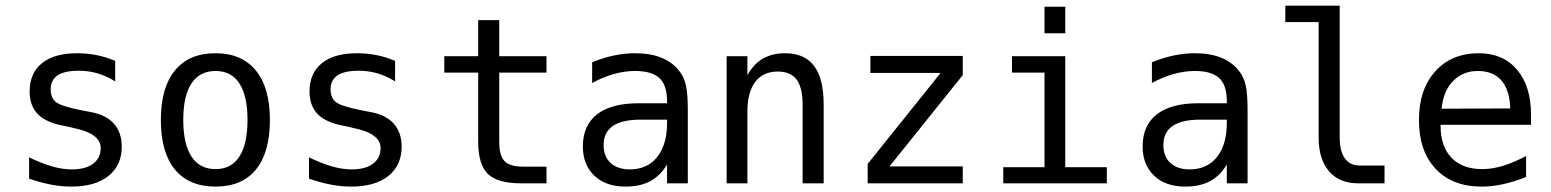

<svg xmlns="http://www.w3.org/2000/svg" viewBox="-20 -655 5540 686"><path d="M391.6 -437.5V-364.3Q360.4 -383.8 328.1 -393.1Q295.9 -402.3 261.7 -402.3Q210.9 -402.3 186 -385.7Q161.1 -369.1 161.1 -335.9Q161.1 -305.7 179.7 -290.5Q198.2 -275.4 272.5 -260.7L302.7 -254.9Q358.4 -245.1 386.7 -213.4Q415 -181.6 415 -130.9Q415 -64.5 367.7 -26.4Q320.3 11.7 234.4 11.7Q200.2 11.7 163.6 4.9Q127 -2 84 -16.6V-92.8Q126 -72.3 164.1 -61Q202.1 -49.8 236.3 -49.8Q286.1 -49.8 313 -70.3Q339.8 -90.8 339.8 -126Q339.8 -178.7 240.2 -198.2L237.3 -199.2L210 -205.1Q144.5 -216.8 115.2 -247.1Q85.9 -277.3 85.9 -328.1Q85.9 -393.6 129.9 -429.2Q173.8 -464.8 255.9 -464.8Q292 -464.8 325.7 -458Q359.4 -451.2 391.6 -437.5Z M750 -401.4Q693.4 -401.4 664.1 -356.9Q634.8 -312.5 634.8 -226.6Q634.8 -140.6 664.1 -95.7Q693.4 -50.8 750 -50.8Q806.6 -50.8 835.4 -95.7Q864.3 -140.6 864.3 -226.6Q864.3 -312.5 835.4 -356.9Q806.6 -401.4 750 -401.4ZM750 -464.8Q843.8 -464.8 894 -403.3Q944.3 -341.8 944.3 -226.6Q944.3 -110.4 894.5 -49.3Q844.7 11.7 750 11.7Q655.3 11.7 605 -49.3Q554.7 -110.4 554.7 -226.6Q554.7 -341.8 605 -403.3Q655.3 -464.8 750 -464.8Z M1391.6 -437.5V-364.3Q1360.4 -383.8 1328.1 -393.1Q1295.9 -402.3 1261.7 -402.3Q1210.9 -402.3 1186 -385.7Q1161.1 -369.1 1161.1 -335.9Q1161.1 -305.7 1179.7 -290.5Q1198.2 -275.4 1272.5 -260.7L1302.7 -254.9Q1358.4 -245.1 1386.7 -213.4Q1415 -181.6 1415 -130.9Q1415 -64.5 1367.7 -26.4Q1320.3 11.7 1234.4 11.7Q1200.2 11.7 1163.6 4.9Q1127 -2 1084 -16.6V-92.8Q1126 -72.3 1164.1 -61Q1202.1 -49.8 1236.3 -49.8Q1286.1 -49.8 1313 -70.3Q1339.8 -90.8 1339.8 -126Q1339.8 -178.7 1240.2 -198.2L1237.3 -199.2L1210 -205.1Q1144.5 -216.8 1115.2 -247.1Q1085.9 -277.3 1085.9 -328.1Q1085.9 -393.6 1129.9 -429.2Q1173.8 -464.8 1255.9 -464.8Q1292 -464.8 1325.7 -458Q1359.4 -451.2 1391.6 -437.5Z M1763.7 -583V-454.1H1932.6V-395.5H1763.7V-149.4Q1763.7 -98.6 1782.7 -79.1Q1801.8 -59.6 1848.6 -59.6H1932.6V0H1840.8Q1757.8 0 1723.1 -33.7Q1688.5 -67.4 1688.5 -149.4V-395.5H1567.4V-454.1H1688.5V-583Z M2268.6 -227.5Q2203.1 -227.5 2169.9 -205.1Q2136.7 -182.6 2136.7 -136.7Q2136.7 -95.7 2161.6 -72.8Q2186.5 -49.8 2230.5 -49.8Q2292 -49.8 2327.1 -92.8Q2362.3 -135.7 2363.3 -211.9V-227.5ZM2437.5 -258.8V0H2363.3V-67.4Q2338.9 -26.4 2302.7 -7.3Q2266.6 11.7 2214.8 11.7Q2144.5 11.7 2103.5 -27.3Q2062.5 -66.4 2062.5 -131.8Q2062.5 -207 2113.3 -246.6Q2164.1 -286.1 2262.7 -286.1H2363.3V-297.9Q2362.3 -352.5 2335 -377Q2307.6 -401.4 2249 -401.4Q2210.9 -401.4 2171.9 -390.1Q2132.8 -378.9 2095.7 -358.4V-432.6Q2136.7 -449.2 2174.8 -457Q2212.9 -464.8 2249 -464.8Q2304.7 -464.8 2344.7 -448.2Q2384.8 -431.6 2409.2 -398.4Q2424.8 -377.9 2431.2 -348.1Q2437.5 -318.4 2437.5 -258.8Z M2922.9 -281.2V0H2847.7V-281.2Q2847.7 -341.8 2826.2 -370.6Q2804.7 -399.4 2758.8 -399.4Q2707 -399.4 2678.7 -362.8Q2650.4 -326.2 2650.4 -255.9V0H2576.2V-454.1H2650.4V-385.7Q2670.9 -424.8 2704.6 -444.8Q2738.3 -464.8 2785.2 -464.8Q2854.5 -464.8 2888.7 -419.4Q2922.9 -374 2922.9 -281.2Z M3089.8 -455.1H3419.9V-386.7L3158.2 -60.5H3419.9V0H3080.1V-69.3L3340.8 -394.5H3089.8Z M3595.7 -454.1H3786.1V-57.6H3934.6V0H3564.5V-57.6H3711.9V-395.5H3595.7ZM3711.9 -630.9H3786.1V-536.1H3711.9Z M4268.6 -227.5Q4203.1 -227.5 4169.9 -205.1Q4136.7 -182.6 4136.7 -136.7Q4136.7 -95.7 4161.6 -72.8Q4186.5 -49.8 4230.5 -49.8Q4292 -49.8 4327.1 -92.8Q4362.3 -135.7 4363.3 -211.9V-227.5ZM4437.5 -258.8V0H4363.3V-67.4Q4338.9 -26.4 4302.7 -7.3Q4266.6 11.7 4214.8 11.7Q4144.5 11.7 4103.5 -27.3Q4062.5 -66.4 4062.5 -131.8Q4062.5 -207 4113.3 -246.6Q4164.1 -286.1 4262.7 -286.1H4363.3V-297.9Q4362.3 -352.5 4335 -377Q4307.6 -401.4 4249 -401.4Q4210.9 -401.4 4171.9 -390.1Q4132.8 -378.9 4095.7 -358.4V-432.6Q4136.7 -449.2 4174.8 -457Q4212.9 -464.8 4249 -464.8Q4304.7 -464.8 4344.7 -448.2Q4384.8 -431.6 4409.2 -398.4Q4424.8 -377.9 4431.2 -348.1Q4437.5 -318.4 4437.5 -258.8Z M4766.6 -164.1Q4766.6 -114.3 4785.2 -88.9Q4803.7 -63.5 4838.9 -63.5H4926.8V0H4832Q4765.6 0 4728.5 -43Q4691.4 -85.9 4691.4 -164.1V-576.2H4572.3V-634.8H4766.6Z M5450.2 -245.1V-209H5127V-207Q5127 -131.8 5166 -91.3Q5205.1 -50.8 5275.4 -50.8Q5311.5 -50.8 5350.1 -62.5Q5388.7 -74.2 5432.6 -97.7V-22.5Q5390.6 -5.9 5351.1 2.9Q5311.5 11.7 5274.4 11.7Q5168.9 11.7 5109.4 -51.8Q5049.8 -115.2 5049.8 -226.6Q5049.8 -335 5107.9 -399.9Q5166 -464.8 5263.7 -464.8Q5350.6 -464.8 5400.4 -405.8Q5450.2 -346.7 5450.2 -245.1ZM5376 -267.6Q5374 -333 5344.7 -367.2Q5315.4 -401.4 5259.8 -401.4Q5207 -401.4 5171.9 -365.7Q5136.7 -330.1 5130.9 -266.6Z"/></svg>

Font: BabelStone Pseudographica
Style: Regular
Weight: 400
Designer: Andrew West
Foundry: BabelStone
Version: Version 16.0.0